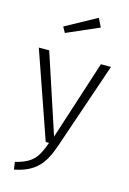

<svg xmlns="http://www.w3.org/2000/svg" viewBox="-144 -850 756 1123"><g transform="rotate(15 234.0 -289.0)"><path d="M309 -782 121 -679 140 -645 335 -730ZM452 -523H391L236 -43L78 -523H15L197 0H217C184 92 158 133 53 159L59 204C187 179 234 116 273 2Z"/></g></svg>

Font: FiraGO Light
Style: Regular
Weight: 300
Designer: bBox Type
Foundry: bBox Type GmbH
Version: Version 1.001;PS 001.001;hotconv 1.0.88;makeotf.lib2.5.64775